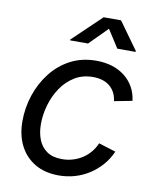

<svg xmlns="http://www.w3.org/2000/svg" viewBox="-86 -823 737 902"><g transform="rotate(10 283.0 -372.5)"><path d="M255.4 11.7Q189.9 11.7 142.6 -15.9Q95.2 -43.5 69.6 -93.3Q43.9 -143.1 43.9 -210.4Q43.9 -274.9 64.2 -335.4Q84.5 -396 122.6 -444.6Q160.6 -493.2 214.8 -521.5Q269 -549.8 337.4 -549.8Q378.4 -549.8 412.8 -539.1Q447.3 -528.3 473.4 -507.8Q499.5 -487.3 515.9 -458.5Q532.2 -429.7 536.6 -393.6L451.2 -377Q448.7 -397.9 440.2 -415.3Q431.6 -432.6 417.2 -445.3Q402.8 -458 382.3 -464.8Q361.8 -471.7 335.4 -471.7Q286.1 -471.7 248 -448.5Q210 -425.3 184.1 -387Q158.2 -348.6 145 -302.7Q131.8 -256.8 131.8 -211.4Q131.8 -170.4 144.8 -137.5Q157.7 -104.5 185.5 -85.4Q213.4 -66.4 257.3 -66.4Q285.6 -66.4 310.5 -74.2Q335.4 -82 356.2 -95.9Q377 -109.9 392.3 -128.7Q407.7 -147.5 417 -169.9L498.5 -144.5Q482.9 -108.4 457.8 -79.6Q432.6 -50.8 400.9 -30.3Q369.1 -9.8 332.3 1Q295.4 11.7 255.4 11.7ZM284.2 -622.6H198.2L198.7 -626.5L335 -756.8H418L511.7 -626.5L510.7 -622.6H423.8L369.1 -708Z"/></g></svg>

Font: Inter 16pt
Style: Italic
Weight: 400
Italic angle: -9.3988°
Version: Version 4.001;git-66647c0bb